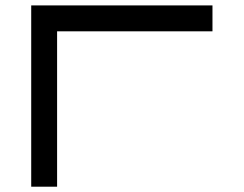

<svg xmlns="http://www.w3.org/2000/svg" viewBox="-20 -704 919 724"><path d="M781.2 -683.6V-585.9H195.3V0H97.7V-683.6Z"/></svg>

Font: BabelStone Pigpen
Style: Regular
Weight: 400
Designer: Andrew West
Foundry: BabelStone
Version: Version 1.02 November 6, 2013